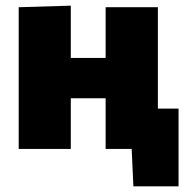

<svg xmlns="http://www.w3.org/2000/svg" viewBox="-20 -526 662 678"><path d="M46 0V-500.5L230 -506V-321.5H353V-500.5H537.5V-142.5H610.5V132H451L445 0H353V-179H230V0Z"/></svg>

Font: Commissioner ExtraBold
Style: Regular
Weight: 800
Designer: Kostas Bartsokas
Foundry: Kostas Bartsokas
Version: Version 1.000; ttfautohint (v1.8.3)